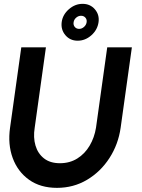

<svg xmlns="http://www.w3.org/2000/svg" viewBox="-20 -940 721 974"><path d="M269 13Q185 13 127.5 -28Q70 -69 44.5 -138.2Q19 -207.5 31 -292L88 -700H213L156 -292Q148 -242.5 160 -201.8Q172 -161 203.2 -136.5Q234.5 -112 284 -112Q334 -112 372.5 -136.2Q411 -160.5 435 -201.5Q459 -242.5 467 -292L524 -700H649L592 -292Q580 -207.5 535.2 -138.2Q490.5 -69 421.8 -28Q353 13 269 13ZM374 -733.5Q335.5 -733.5 311.8 -761.5Q288 -789.5 293 -828Q298 -865.5 329.2 -893Q360.5 -920.5 399 -920.5Q437.5 -920.5 461.2 -893Q485 -865.5 480 -828Q474.5 -788.5 443.5 -761Q412.5 -733.5 374 -733.5ZM381.5 -793.5Q395 -793.5 406.2 -803.5Q417.5 -813.5 419.5 -827.5Q421.5 -841 413.2 -850.5Q405 -860 391 -860Q377.5 -860 366.5 -850.5Q355.5 -841 353.5 -827.5Q351 -813.5 359.2 -803.5Q367.5 -793.5 381.5 -793.5Z"/></svg>

Font: Urbanist
Style: Bold Italic
Weight: 700
Italic angle: -8°
Designer: Corey Hu
Foundry: Corey Hu
Version: Version 1.330; ttfautohint (v1.8.4.7-5d5b)